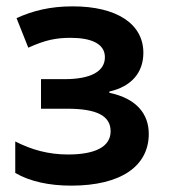

<svg xmlns="http://www.w3.org/2000/svg" viewBox="-20 -574 540 604"><path d="M204 10C360 10 448 -51 448 -153C448 -214 411 -264 324 -282V-286C394 -302 431 -346 431 -408C431 -499 347 -554 209 -554C137 -554 83 -540 32 -517L69 -424C122 -448 156 -455 202 -455C268 -455 310 -436 310 -394C310 -349 265 -325 183 -325H109V-232H191C284 -232 328 -210 328 -161C328 -111 277 -88 194 -88C132 -88 79 -103 28 -129V-30C74 -3 135 10 204 10Z"/></svg>

Font: Noto Sans Mono ExtraCondensed SemiBold
Style: Regular
Weight: 600
Width: 2
Designer: Monotype Design Team
Foundry: Monotype Imaging Inc.
Version: Version 2.014